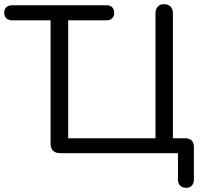

<svg xmlns="http://www.w3.org/2000/svg" viewBox="-26 -731 968 915"><path d="M861 164C885 164 898 149 898 124V-31C898 -58 883 -72 856 -72H798V-667C798 -695 783 -711 756 -711C730 -711 715 -695 715 -667V-72H299V-634H480C505 -634 518 -647 518 -670C518 -693 505 -706 480 -706H33C8 -706 -6 -693 -6 -670C-6 -648 8 -634 33 -634H215V-46C215 -17 231 -1 261 -1H822V124C822 149 836 164 861 164Z"/></svg>

Font: SN Pro Book
Style: Regular
Weight: 350
Designer: Tobias Whetton
Foundry: Supernotes
Version: Version 1.003;Glyphs 3.3 (3324)